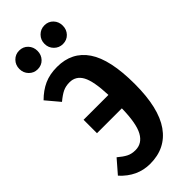

<svg xmlns="http://www.w3.org/2000/svg" viewBox="-291 -965 1032 1032"><g transform="rotate(-45 225.0 -449.5)"><path d="M418 -347Q418 -165 354.5 -75Q291 15 173 15Q76 15 5 -63L70 -138Q97 -115 118.5 -104Q140 -93 169 -93Q220 -93 247 -142Q274 -191 276 -304H87V-406H276Q272 -514 248 -558Q224 -602 176 -602Q147 -602 125 -591.5Q103 -581 73 -556L9 -632Q47 -670 89 -689Q131 -708 187 -708Q300 -708 359 -621Q418 -534 418 -347ZM174 -843Q174 -813 154.5 -792.5Q135 -772 105 -772Q76 -772 56 -792.5Q36 -813 36 -843Q36 -873 56 -893.5Q76 -914 105 -914Q135 -914 154.5 -893.5Q174 -873 174 -843ZM366 -843Q366 -813 346.5 -792.5Q327 -772 297 -772Q268 -772 247.5 -792.5Q227 -813 227 -843Q227 -873 247.5 -893.5Q268 -914 297 -914Q327 -914 346.5 -893.5Q366 -873 366 -843Z"/></g></svg>

Font: Fira Sans Compressed SemiBold
Style: Regular
Weight: 600
Width: 1
Designer: bBox Type GmbH & Carrois Corporate GbR & Edenspiekermann AG
Foundry: bBox Type GmbH & Carrois Corporate GbR & Edenspiekermann AG
Version: Version 4.301